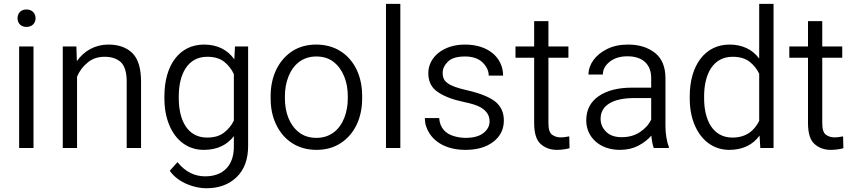

<svg xmlns="http://www.w3.org/2000/svg" viewBox="-20 -770 4444 999"><path d="M71.3 -674.8C71.3 -649.9 87.9 -629.9 117.7 -629.9C147.5 -629.9 165 -649.9 165 -674.8C165 -700.7 147.5 -720.7 117.7 -720.7C87.9 -720.7 71.3 -700.7 71.3 -674.8ZM79.6 -528.3V0H154.3V-528.3Z M523.9 -474.6C560.1 -474.6 588.4 -465.3 608.9 -446.3C628.9 -427.2 639.2 -393.6 639.2 -345.7V0H713.9V-345.2C713.9 -415 698.7 -464.4 668.5 -494.1C638.2 -523.4 596.7 -538.1 544.4 -538.1C474.1 -538.1 417 -504.9 379.9 -451.7L377.4 -528.3H306.6V0H380.9V-371.1C393.1 -399.9 411.1 -424.3 435.5 -444.3C459.5 -464.4 489.3 -474.6 523.9 -474.6Z M835.4 -258.8C835.4 -206.5 843.8 -160.6 860.4 -120.1C893.6 -39.6 956.5 9.8 1040.5 9.8C1110.4 9.8 1161.6 -16.1 1196.8 -61.5V-6.8C1196.8 91.3 1141.1 147.5 1047.9 147.5C995.6 147.5 946.8 127 903.3 73.7L863.3 118.7C908.2 182.6 994.1 209.5 1053.2 209.5C1118.2 209.5 1170.9 190.4 1210.9 151.9C1251 113.3 1271 59.1 1271 -10.3V-528.3H1202.6L1199.2 -461.4C1164.1 -510.3 1112.3 -538.1 1041.5 -538.1C913.6 -538.1 835.4 -431.2 835.4 -269ZM910.2 -269C910.2 -382.8 955.6 -474.6 1058.1 -474.6C1095.2 -474.6 1125 -465.8 1147 -448.2C1168.9 -430.2 1185.5 -409.2 1196.8 -384.3V-142.6C1184.6 -117.2 1167 -96.2 1145 -79.6C1123 -62.5 1093.8 -54.2 1057.1 -54.2C955.1 -54.2 910.2 -145 910.2 -258.8Z M1388.2 -257.3C1388.2 -206.1 1397.9 -160.6 1417.5 -120.6C1456.5 -40 1529.3 9.8 1626.5 9.8C1674.8 9.8 1717.3 -2 1752.9 -25.4C1824.2 -71.8 1864.3 -155.3 1864.3 -257.3V-271C1864.3 -322.3 1854.5 -367.7 1835.4 -408.2C1796.4 -488.3 1723.1 -538.1 1625.5 -538.1C1577.1 -538.1 1535.6 -526.4 1500 -503.4C1429.2 -456.5 1388.2 -373 1388.2 -271ZM1462.4 -271C1462.4 -307.1 1468.8 -340.8 1481 -372.1C1505.9 -434.6 1554.7 -476.1 1625.5 -476.1C1661.1 -476.1 1691.4 -466.8 1715.8 -447.8C1764.6 -409.7 1789.6 -343.3 1789.6 -271V-257.3C1789.6 -220.7 1783.2 -186.5 1771 -155.8C1746.1 -93.3 1697.3 -52.7 1626.5 -52.7C1590.8 -52.7 1560.5 -62 1536.1 -81.1C1487.3 -118.2 1462.4 -183.6 1462.4 -257.3Z M1988.3 -750V0H2063V-750Z M2527.3 -137.7C2527.3 -114.7 2516.6 -94.7 2495.6 -78.1C2474.1 -61 2442.9 -52.7 2402.3 -52.7C2381.8 -52.7 2361.3 -55.7 2340.8 -62C2299.8 -74.2 2268.6 -103 2265.1 -155.8H2190.4C2190.4 -127.4 2198.7 -100.6 2214.8 -75.7C2247.6 -24.9 2311 9.8 2402.3 9.8C2462.4 9.8 2510.7 -4.4 2547.4 -32.7C2583.5 -61 2601.6 -97.7 2601.6 -142.6C2601.6 -185.1 2586.4 -217.8 2556.6 -241.7C2526.4 -265.1 2479 -284.2 2414.6 -299.3C2304.7 -323.7 2283.2 -347.7 2283.2 -391.1C2283.2 -412.1 2292.5 -431.2 2310.5 -449.2C2328.6 -467.3 2357.9 -476.1 2399.4 -476.1C2439 -476.1 2469.7 -465.8 2491.2 -444.8C2512.2 -423.8 2522.9 -401.4 2522.9 -376.5H2597.7C2597.7 -467.3 2523.9 -538.1 2399.4 -538.1C2283.2 -538.1 2208.5 -470.2 2208.5 -389.2C2208.5 -345.7 2225.1 -313 2258.3 -291C2291 -268.6 2336.9 -251 2396 -238.8C2433.1 -231.4 2460.9 -222.2 2480 -211.9C2517.1 -190.4 2527.3 -165 2527.3 -137.7Z M2833.5 -528.3V-660.2H2759.3V-528.3H2662.1V-469.7H2759.3V-130.4C2759.3 -77.1 2770.5 -40.5 2793.5 -20.5C2815.9 -0.5 2843.8 9.8 2877.4 9.8C2904.8 9.8 2929.2 5.4 2943.4 1L2941.9 -60.5C2931.6 -58.6 2914.1 -55.2 2897 -55.2C2880.4 -55.2 2865.7 -59.6 2853 -68.8C2839.8 -77.6 2833.5 -98.1 2833.5 -129.9V-469.7H2937.5V-528.3Z M3460 0V-6.8C3448.7 -33.7 3442.4 -77.6 3442.4 -113.3V-363.8C3442.4 -421.9 3424.3 -465.8 3388.2 -494.6C3351.6 -523.4 3305.2 -538.1 3248.5 -538.1C3207 -538.1 3170.9 -530.8 3140.1 -515.6C3077.6 -485.4 3042 -434.6 3042 -382.3H3116.7C3116.7 -408.2 3128.9 -430.2 3152.8 -449.2C3176.8 -467.8 3207 -477.1 3244.6 -477.1C3325.2 -477.1 3368.2 -433.6 3368.2 -364.7V-314H3269.5C3195.8 -314 3137.7 -299.3 3094.7 -269.5C3051.8 -239.7 3030.3 -197.8 3030.3 -143.6C3030.3 -57.1 3099.6 9.8 3205.1 9.8C3241.7 9.8 3273.9 2.4 3301.8 -12.2C3329.6 -26.9 3352.1 -44.4 3369.1 -64.5C3371.1 -40.5 3375.5 -15.6 3381.8 0ZM3214.8 -56.2C3179.7 -56.2 3152.8 -65.4 3133.8 -84.5C3114.7 -103 3105 -125.5 3105 -152.3C3105 -222.2 3169.4 -259.8 3280.8 -259.8H3368.2V-147.5C3356.9 -123.5 3338.4 -102.1 3311.5 -84C3284.7 -65.4 3252.4 -56.2 3214.8 -56.2Z M3568.8 -258.8C3568.8 -206.5 3577.1 -160.6 3594.2 -120.1C3627.9 -39.6 3691.9 9.8 3774.4 9.8C3845.2 9.8 3897.5 -17.1 3932.1 -64.5L3936 0H4004.9V-750H3930.2V-465.3C3895.5 -511.7 3844.2 -538.1 3775.4 -538.1C3649.4 -538.1 3568.8 -431.2 3568.8 -269ZM3643.6 -269C3643.6 -382.8 3689 -474.6 3792 -474.6C3828.6 -474.6 3858.4 -465.8 3880.4 -448.7C3902.3 -431.2 3918.9 -410.2 3930.2 -386.2V-141.1C3905.3 -90.8 3862.8 -54.2 3791 -54.2C3689 -54.2 3643.6 -145 3643.6 -258.8Z M4258.3 -528.3V-660.2H4184.1V-528.3H4086.9V-469.7H4184.1V-130.4C4184.1 -77.1 4195.3 -40.5 4218.3 -20.5C4240.7 -0.5 4268.6 9.8 4302.2 9.8C4329.6 9.8 4354 5.4 4368.2 1L4366.7 -60.5C4356.4 -58.6 4338.9 -55.2 4321.8 -55.2C4305.2 -55.2 4290.5 -59.6 4277.8 -68.8C4264.6 -77.6 4258.3 -98.1 4258.3 -129.9V-469.7H4362.3V-528.3Z"/></svg>

Font: Vazirmatn Light
Style: Regular
Weight: 300
Designer: Saber Rastikerdar
Foundry: Saber Rastikerdar
Version: Version 33.003